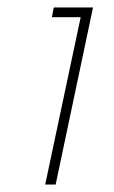

<svg xmlns="http://www.w3.org/2000/svg" viewBox="-20 -494 306 514"><path d="M101 0 196 -448H119L124 -474H229L129 0Z"/></svg>

Font: Kanit Thin
Style: Italic
Weight: 250
Italic angle: -12°
Designer: Katatrad Team
Foundry: CadsonDemak
Version: Version 2.000; ttfautohint (v1.8.3)